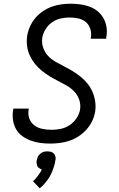

<svg xmlns="http://www.w3.org/2000/svg" viewBox="-20 -763 640 1031"><path d="M250 8Q222 8 196 4.5Q170 1 145.5 -8Q121 -17 100 -32Q79 -47 66.5 -69Q54 -91 50 -117.5Q46 -144 50 -171L52 -180H135L134 -175Q129 -149 137.5 -126.5Q146 -104 164.5 -90Q183 -76 207.5 -71Q232 -66 257 -66Q281 -66 306 -71Q331 -76 353 -90.5Q375 -105 390.5 -127.5Q406 -150 410 -175Q414 -203 405 -228.5Q396 -254 378 -272.5Q360 -291 337 -304Q314 -317 290.5 -329Q267 -341 245 -354.5Q223 -368 203 -384.5Q183 -401 167 -421Q151 -441 140 -465Q129 -489 125.5 -516Q122 -543 126 -571Q130 -596 141 -620.5Q152 -645 169.5 -666Q187 -687 210 -702.5Q233 -718 258 -727Q283 -736 308.5 -739.5Q334 -743 359 -743Q386 -743 412 -739.5Q438 -736 462 -727Q486 -718 505 -702Q524 -686 536 -664.5Q548 -643 552 -617Q556 -591 551 -564L550 -555H467L468 -561Q472 -585 465 -607.5Q458 -630 441 -644.5Q424 -659 400.5 -664Q377 -669 352 -669Q329 -669 305 -663.5Q281 -658 260 -643.5Q239 -629 225 -606.5Q211 -584 207 -560Q203 -532 212 -506.5Q221 -481 238.5 -462.5Q256 -444 279 -431Q302 -418 325.5 -406Q349 -394 371 -380.5Q393 -367 413.5 -350.5Q434 -334 450 -314Q466 -294 476.5 -270Q487 -246 491 -219Q495 -192 491 -164Q487 -138 475 -113Q463 -88 444.5 -67.5Q426 -47 402.5 -31.5Q379 -16 354 -7.5Q329 1 302 4.5Q275 8 250 8ZM193 248 157 210Q162 206 165.5 202.5Q169 199 172.5 194.5Q176 190 179.5 186Q183 182 186 177.5Q189 173 193 167Q197 161 199 158L200 156L204 147Q201 146 198 144.5Q195 143 192 141Q189 139 186.5 137Q184 135 182 132Q180 129 179.5 125.5Q179 122 178 119Q177 116 176.5 111Q176 106 176 104L177 99Q178 94 179.5 89.5Q181 85 182.5 80.5Q184 76 187 72.5Q190 69 194 65Q198 61 201.5 58.5Q205 56 209.5 54Q214 52 220 51Q226 50 228 50H235Q239 50 244 50.5Q249 51 253 52Q257 53 260.5 55Q264 57 267.5 60Q271 63 273 66.5Q275 70 276.5 74Q278 78 278.5 83.5Q279 89 279 91L277 99Q276 107 274.5 114.5Q273 122 270.5 129Q268 136 265.5 143.5Q263 151 260 158.5Q257 166 253.5 173Q250 180 246 187Q242 194 237 200.5Q232 207 227 213.5Q222 220 215 228Q208 236 205 238Z"/></svg>

Font: Iosevka Aile Oblique
Style: Regular
Weight: 400
Italic angle: -9°
Designer: Belleve Invis
Foundry: Belleve Invis
Version: Version 31.1.0; ttfautohint (v1.8.4)